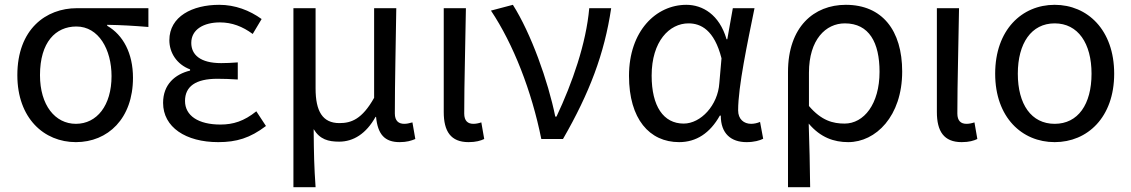

<svg xmlns="http://www.w3.org/2000/svg" viewBox="-20 -577 4696 797"><path d="M295 13C428 13 532 -85 532 -254C532 -356 491 -432 425 -470V-474C485 -473 535 -470 596 -465V-543H299C171 -543 52 -456 52 -265C52 -86 163 13 295 13ZM295 -63C209 -63 146 -140 146 -265C146 -402 211 -467 297 -467C390 -467 443 -371 443 -261C443 -139 382 -63 295 -63Z M886 13C962 13 1018 -4 1084 -54L1044 -115C993 -74 948 -60 895 -60C803 -60 748 -97 748 -158C748 -218 792 -250 882 -250C909 -250 935 -249 967 -247V-318C940 -316 920 -315 898 -315C811 -315 774 -350 774 -399C774 -455 826 -484 893 -484C943 -484 987 -467 1029 -436L1066 -498C1016 -534 956 -557 890 -557C779 -557 683 -509 683 -410C683 -359 713 -310 769 -289V-284C707 -269 657 -227 657 -150C657 -49 751 13 886 13Z M1198 200H1290C1284 114 1283 66 1282 -41C1308 2 1343 11 1388 11C1447 11 1500 -22 1539 -92H1541C1548 -19 1577 13 1639 13C1669 13 1687 7 1704 0L1692 -69C1678 -65 1668 -63 1658 -63C1635 -63 1619 -75 1619 -106C1619 -237 1623 -396 1625 -543H1533V-171C1483 -82 1438 -66 1389 -66C1319 -66 1290 -115 1290 -210V-543H1198Z M1925 13C1956 13 1975 7 1990 0L1978 -69C1966 -65 1955 -63 1945 -63C1922 -63 1907 -75 1907 -106C1907 -237 1912 -396 1914 -543H1822V-112C1822 -32 1851 13 1925 13Z M2227 0H2317C2427 -191 2489 -354 2517 -543H2426C2413 -396 2356 -233 2290 -93H2285C2255 -241 2184 -439 2109 -557L2018 -533C2111 -394 2187 -199 2227 0Z M2799 13C2870 13 2927 -24 2968 -97H2972C2972 -22 3015 13 3079 13C3111 13 3134 6 3148 -1L3135 -71C3124 -66 3110 -63 3098 -63C3068 -63 3044 -82 3044 -119C3044 -218 3083 -400 3112 -543H3022L2999 -414H2996C2966 -517 2896 -557 2829 -557C2703 -557 2591 -448 2591 -262C2591 -83 2676 13 2799 13ZM2818 -64C2734 -64 2685 -136 2685 -263C2685 -406 2759 -480 2838 -480C2889 -480 2945 -453 2975 -335L2966 -232C2960 -140 2889 -64 2818 -64Z M3251 200H3343C3342 103 3340 34 3337 -64C3386 -6 3442 13 3501 13C3615 13 3725 -94 3725 -280C3725 -451 3642 -557 3491 -557C3359 -557 3251 -466 3251 -278ZM3486 -64C3438 -64 3390 -76 3338 -137V-275C3338 -413 3408 -480 3487 -480C3588 -480 3631 -400 3631 -279C3631 -145 3566 -64 3486 -64Z M3972 13C4003 13 4022 7 4037 0L4025 -69C4013 -65 4002 -63 3992 -63C3969 -63 3954 -75 3954 -106C3954 -237 3959 -396 3961 -543H3869V-112C3869 -32 3898 13 3972 13Z M4358 13C4494 13 4605 -90 4605 -271C4605 -453 4494 -557 4358 -557C4222 -557 4111 -453 4111 -271C4111 -90 4222 13 4358 13ZM4358 -63C4261 -63 4205 -144 4205 -271C4205 -397 4261 -480 4358 -480C4455 -480 4511 -397 4511 -271C4511 -144 4455 -63 4358 -63Z"/></svg>

Font: Source Han Sans JP
Style: Regular
Weight: 400
Designer: Ryoko NISHIZUKA 西塚涼子 (kana, bopomofo & ideographs); Paul D. Hunt (Latin, Greek & Cyrillic); Sandoll Communications 산돌커뮤니
Foundry: Adobe
Version: Version 2.004;hotconv 1.0.118;makeotfexe 2.5.65603